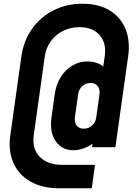

<svg xmlns="http://www.w3.org/2000/svg" viewBox="-20 -786 737 1025"><path d="M421 -766Q507 -766 565.5 -730.2Q624 -694.5 650 -631Q676 -567.5 664 -484L596 0H471L474 -19Q453 -3.5 425.5 6.2Q398 16 371 16Q311.5 16 277.8 -31.5Q244 -79 255 -160L272 -282Q279.5 -335 304.2 -374.5Q329 -414 366 -436Q403 -458 446.5 -458Q472.5 -458 495.5 -450.5Q518.5 -443 531 -430L539 -484Q549.5 -554.5 512.5 -597.8Q475.5 -641 404 -641Q356.5 -641 317 -621.2Q277.5 -601.5 251.5 -566.2Q225.5 -531 219 -484L160 -63Q150.5 7.5 192 50.8Q233.5 94 312 94H487L470 219H295Q206 219 143.5 183.8Q81 148.5 52.2 85Q23.5 21.5 35 -63L94 -484Q106 -568.5 151 -632Q196 -695.5 265.8 -730.8Q335.5 -766 421 -766ZM427.5 -99Q452.5 -99 471.5 -115.8Q490.5 -132.5 494 -160L511 -282Q515 -310 501.5 -326.5Q488 -343 463 -343Q437.5 -343 419.2 -326.5Q401 -310 397 -282L380 -160Q376.5 -132.5 389.2 -115.8Q402 -99 427.5 -99Z"/></svg>

Font: Mohave Light
Style: Bold Italic
Weight: 700
Italic angle: -8°
Version: Version 2.003